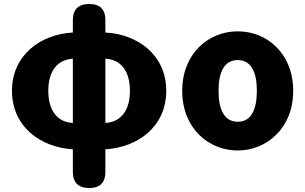

<svg xmlns="http://www.w3.org/2000/svg" viewBox="-20 -740 1528 962"><path d="M255 -168C234 -195 222 -234 222 -285C222 -386 269 -441 345 -446V-285V-124C307 -126 276 -141 255 -168ZM345 105V121C345 175 373 202 427 202C481 202 508 175 508 121V105V8C667 -1 813 -103 813 -285C813 -466 668 -569 508 -577V-639C508 -693 481 -720 427 -720C373 -720 345 -693 345 -639V-577C186 -569 40 -466 40 -285C40 -103 186 -1 345 8ZM598 -402C619 -375 631 -336 631 -285C631 -183 583 -128 508 -124V-285V-446C546 -444 577 -429 598 -402Z M1364 -505C1313 -556 1244 -583 1171 -583C1026 -583 893 -473 893 -285C893 -96 1026 14 1171 14C1244 14 1313 -14 1364 -65C1416 -116 1449 -191 1449 -285C1449 -379 1416 -454 1364 -505ZM1244 -172C1229 -145 1205 -130 1171 -130C1138 -130 1114 -145 1098 -172C1082 -199 1075 -238 1075 -285C1075 -379 1104 -439 1171 -439C1238 -439 1267 -379 1267 -285C1267 -238 1260 -199 1244 -172Z"/></svg>

Font: GenSenRounded2 TW H
Style: Regular
Weight: 900
Version: Version 2.100;PS 2.1;hotconv 16.6.51;makeotf.lib2.5.65220 DE